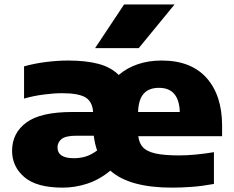

<svg xmlns="http://www.w3.org/2000/svg" viewBox="-20 -828 1044 858"><path d="M260.5 10.5Q143.5 10.5 88.8 -36.5Q34 -83.5 34 -154Q34 -233.5 97.8 -280.5Q161.5 -327.5 302.5 -327.5H396Q393 -374 361.8 -392.8Q330.5 -411.5 257 -411.5Q221.5 -411.5 175 -405.5Q128.5 -399.5 87.5 -387.5V-531.5Q136.5 -545 187.5 -551.2Q238.5 -557.5 284.5 -557.5Q363 -557.5 419.2 -542.8Q475.5 -528 510.5 -493Q546.5 -524 595 -540.8Q643.5 -557.5 702.5 -557.5Q833.5 -557.5 903 -479.8Q972.5 -402 972.5 -266V-219.5H598Q601.5 -188.5 618.8 -169.8Q636 -151 674.8 -142.2Q713.5 -133.5 781.5 -133.5Q816 -133.5 857 -137.5Q898 -141.5 936 -148V-6Q884.5 3.5 838 7Q791.5 10.5 749 10.5Q558 10.5 473 -65.5Q426 -26 371.5 -7.8Q317 10.5 260.5 10.5ZM690.5 -435.5Q645.5 -435.5 622.2 -409.5Q599 -383.5 597 -327.5H783.5Q780 -435.5 690.5 -435.5ZM310 -121Q338 -121 362.8 -128.5Q387.5 -136 414 -155.5Q403.5 -185.5 399 -221.5H321Q273.5 -221.5 255.2 -206.8Q237 -192 237 -169Q237 -121 310 -121ZM405 -613 534.5 -808H760L600 -613Z"/></svg>

Font: Encode Sans Exp XBd
Style: Regular
Weight: 800
Width: 7
Designer: Multiple Designers
Foundry: Impallari Type
Version: Version 3.002; ttfautohint (v1.8.3) -l 8 -r 50 -G 200 -x 14 